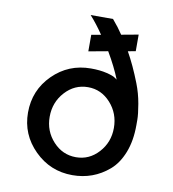

<svg xmlns="http://www.w3.org/2000/svg" viewBox="-85 -830 823 913"><g transform="rotate(10 327.0 -373.5)"><path d="M549 -475Q567 -429 575.5 -379.5Q584 -330 584 -304V-278Q584 -202 561.5 -145Q539 -88 501 -55.5Q463 -23 419 -7Q375 9 325 9Q218 9 142 -66.5Q66 -142 66 -248Q66 -356 141.5 -431Q217 -506 325 -506Q369 -506 401.5 -498Q434 -490 444 -482L454 -475Q431 -533 391 -601L298 -584V-664L344 -672Q313 -718 279 -756H387Q417 -721 438 -689L520 -704V-624L483 -617Q517 -557 549 -475ZM327 -78Q391 -78 436 -127.5Q481 -177 481 -246Q481 -316 436 -366Q391 -416 327 -416Q262 -416 216.5 -366Q171 -316 171 -246Q171 -177 216.5 -127.5Q262 -78 327 -78Z"/></g></svg>

Font: Simpel Medium
Style: Regular
Weight: 500
Designer: Janko Jovanovic
Version: Version 1.048;PS 001.048;hotconv 1.0.88;makeotf.lib2.5.64775